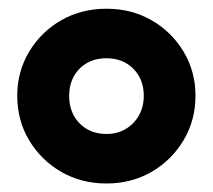

<svg xmlns="http://www.w3.org/2000/svg" viewBox="-20 -730 488 440"><path d="M224 -309.5Q166.5 -309.5 120.2 -336.2Q74 -363 46.8 -408.5Q19.5 -454 19.5 -510.5Q19.5 -566 46.8 -611.5Q74 -657 120.2 -683.5Q166.5 -710 224 -710Q281.5 -710 327.5 -683.5Q373.5 -657 400.8 -611.5Q428 -566 428 -510.5Q428 -454.5 400.8 -408.8Q373.5 -363 327.5 -336.2Q281.5 -309.5 224 -309.5ZM224 -423Q249 -423 268.2 -434.5Q287.5 -446 298.5 -465.8Q309.5 -485.5 309.5 -510.5Q309.5 -548 285.8 -572.2Q262 -596.5 224 -596.5Q198.5 -596.5 179.2 -585.5Q160 -574.5 149.2 -555Q138.5 -535.5 138.5 -510.5Q138.5 -471.5 162.5 -447.2Q186.5 -423 224 -423Z"/></svg>

Font: Geologica Cursive ExtraBold
Style: Regular
Weight: 800
Designer: Sindre Bremnes, Frode Helland
Foundry: Monokrom Skriftforlag AS
Version: Version 1.010;gftools[0.9.28]